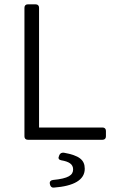

<svg xmlns="http://www.w3.org/2000/svg" viewBox="-20 -645 526 886"><path d="M92.8 -609.4V-15.6C92.8 -5.9 98.6 0 108.4 0H453.1C462.9 0 468.8 -5.9 468.8 -15.6V-41C468.8 -50.8 462.9 -56.6 453.1 -56.6H160.2V-609.4C160.2 -619.1 154.3 -625 144.5 -625H108.4C98.6 -625 92.8 -619.1 92.8 -609.4ZM210 203.1 210.9 207C212.9 215.8 218.8 221.7 228.5 220.7C320.3 213.9 371.1 185.5 371.1 133.8C371.1 92.8 345.7 72.3 274.4 59.6C264.6 58.6 257.8 62.5 253.9 70.3L252 76.2C247.1 85.9 252 92.8 262.7 94.7C297.9 100.6 317.4 112.3 317.4 136.7C317.4 163.1 295.9 178.7 224.6 185.5C213.9 186.5 208 193.4 210 203.1Z"/></svg>

Font: Ed Sans Neue Light
Style: Regular
Weight: 300
Designer: Stephen Hutchings
Version: Version 1.004;PS 001.004;hotconv 1.0.88;makeotf.lib2.5.64775